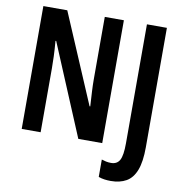

<svg xmlns="http://www.w3.org/2000/svg" viewBox="-96 -804 1044 1099"><g transform="rotate(10 425.5 -254.5)"><path d="M535 0H396L174 -530H170Q174 -481 175.5 -441.5Q177 -402 177 -371V0H67V-714H206L427 -195H431Q428 -243 426 -281.5Q424 -320 424 -350V-714H535ZM620 205Q601 205 583 202.5Q565 200 549 194V93Q561 97 574.5 100Q588 103 604 103Q639 103 654 75.5Q669 48 669 -22V-714H785V-20Q785 64 766 113.5Q747 163 710 184Q673 205 620 205Z"/></g></svg>

Font: Noto Sans ExtraCondensed SemiBold
Style: Regular
Weight: 600
Width: 2
Designer: Monotype Design Team
Foundry: Monotype Imaging Inc.
Version: Version 2.013; ttfautohint (v1.8.4.7-5d5b)